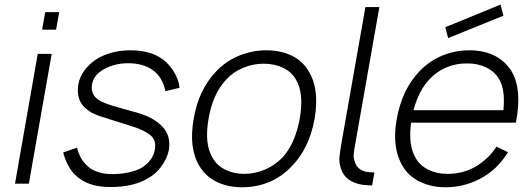

<svg xmlns="http://www.w3.org/2000/svg" viewBox="-20 -796 2290 832"><path d="M236.5 -743.5 223 -667.5H162.5L176 -743.5ZM204 -562.5 105 0H45L143.5 -562.5Z M697 -401Q684.5 -461.5 642.5 -491.8Q600.5 -522 535.5 -522Q478 -522 432 -497Q386.5 -472.5 379 -431.5Q376 -413.5 379.8 -399.5Q383.5 -385.5 393.8 -374.5Q404 -363.5 421.2 -355.2Q438.5 -347 462.5 -339.5Q485 -332.5 512.8 -324.8Q540.5 -317 575 -307.5Q646 -287.5 684 -247Q722 -206.5 711.5 -145Q704.5 -110.5 680 -76Q655.5 -42 620.5 -23Q558 14.5 458.5 14.5Q409 14.5 370.2 1.5Q331.5 -11.5 300 -43.5Q283.5 -62.5 271.5 -87Q259.5 -111.5 254 -135.5L313.5 -156Q324.5 -112.5 350 -85.5Q369.5 -63 399.8 -52.2Q430 -41.5 466.5 -41.5Q483.5 -41.5 501.8 -43.2Q520 -45 537 -48.8Q554 -52.5 569.5 -58Q585 -63.5 597 -71Q618.5 -84.5 632.8 -104.2Q647 -124 651 -148Q658.5 -189.5 630 -211.5Q616 -222.5 594.8 -232.5Q573.5 -242.5 544.5 -251L441.5 -283.5Q424 -288.5 410.2 -293.5Q396.5 -298.5 384.8 -304Q373 -309.5 363 -316.8Q353 -324 343.5 -333.5Q326 -352 320.2 -377.5Q314.5 -403 319.5 -430Q327 -471.5 357.5 -505Q388 -539 430 -556Q482.5 -578 544.5 -578Q617.5 -578 666.5 -551Q703.5 -530.5 728.5 -493Q754.5 -454 758 -415.5Z M844.5 -76Q796.5 -154.5 819.5 -282.5Q841 -408 917.5 -487.5Q959 -531 1015.5 -554.5Q1073 -578 1133 -578Q1195 -578 1242.8 -555.5Q1290.5 -533 1317.5 -487.5Q1365 -410.5 1343.5 -282.5Q1320.5 -153.5 1244.5 -76Q1200.5 -29.5 1145.8 -7Q1091 15.5 1028 15.5Q967.5 15.5 919.5 -7.8Q871.5 -31 844.5 -76ZM1262.5 -451Q1243.5 -484.5 1206.5 -502.2Q1169.5 -520 1122.5 -520Q1077 -520 1033.8 -502.2Q990.5 -484.5 960 -451Q902.5 -390 884 -282.5Q864.5 -173 901 -112.5Q910 -96 923.8 -83Q937.5 -70 955.5 -61Q973.5 -52 994.5 -47.2Q1015.5 -42.5 1038.5 -42.5Q1061 -42.5 1083.8 -47.2Q1106.5 -52 1127.8 -61Q1149 -70 1168 -83Q1187 -96 1203 -112.5Q1258.5 -171 1279 -282.5Q1298 -391.5 1262.5 -451Z M1592.5 7.5Q1584.5 7.5 1574.8 6.8Q1565 6 1552.5 5Q1476 -6.5 1457.5 -65.5Q1448.5 -91 1451 -116Q1453 -139.5 1463 -195L1563.5 -765.5H1624L1517 -158.5Q1513 -135.5 1512.5 -122Q1512 -108.5 1517.5 -96Q1522 -76 1538.5 -64Q1555 -52 1579 -50Q1583 -49.5 1588.8 -49.2Q1594.5 -49 1602.5 -49Z M1922 -631 1909.5 -678 2149 -776 2161.5 -728ZM1780.5 -112.5Q1799 -79 1835.8 -60.8Q1872.5 -42.5 1919 -42.5Q1985 -42.5 2039.5 -73Q2068 -90 2091 -111.8Q2114 -133.5 2131.5 -160.5L2181.5 -136.5Q2133.5 -59 2059.5 -21Q1990 15.5 1910.5 15.5Q1880.5 15.5 1852.5 9.5Q1824.5 3.5 1800.5 -8Q1776.5 -19.5 1757.2 -36.5Q1738 -53.5 1725 -76Q1677 -154.5 1699 -280Q1722.5 -409 1798 -487.5Q1842 -533 1897.5 -555.5Q1953 -578 2013.5 -578Q2138 -578 2196 -488.5Q2244 -407.5 2215.5 -264.5H1761.5Q1748 -169 1780.5 -112.5ZM1772 -318.5H2161.5Q2165.5 -362 2161.5 -394.5Q2157.5 -427 2143 -453Q2123 -486.5 2085.8 -504.2Q2048.5 -522 2003 -521Q1980.5 -521.5 1958.2 -517.2Q1936 -513 1915 -504.2Q1894 -495.5 1875 -482.2Q1856 -469 1840.5 -452Q1793.5 -401.5 1772 -318.5Z"/></svg>

Font: Russisch Sans Light
Style: Italic
Weight: 300
Italic angle: -10°
Designer: Michael Sharanda (font) & Cristiano Sobral (main changes)
Foundry: Michael Sharanda
Version: Version 2.00;September 8, 2020;FontCreator 13.0.0.2681 64-bi